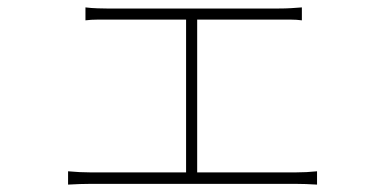

<svg xmlns="http://www.w3.org/2000/svg" viewBox="-20 -512 1040 519"><path d="M779 -46H513V-459H766Q782 -459 796 -457V-492Q783 -491 767.5 -490Q752 -489 733 -489H269Q261 -489 244 -489.5Q227 -490 211 -492V-457Q226 -459 244 -459H483V-46H225Q196 -46 164 -49V-13Q181 -14 196 -14.5Q211 -15 225 -15H779Q790 -15 806.5 -14.5Q823 -14 837 -13V-49Q809 -46 779 -46Z"/></svg>

Font: Spoqa Han Sans Neo Thin
Style: Regular
Weight: 100
Designer: [Spoqa Han Sans Neo] Dong-huui Kim  Younghwa Kang  Yujin Lee  [Noto Sans] Ryoko NISHIZUKA  (kana & ideographs); Paul D. 
Foundry: Spoqa (http://www.spoqa-han-sans.com)
Version: Version 1.100;hotconv 1.0.109;makeotfexe 2.5.65596